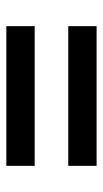

<svg xmlns="http://www.w3.org/2000/svg" viewBox="119 -551 322 600"><g transform="rotate(-90 280.0 -251.0)"><path d="M61.7 -303.6V-392.2H498.3V-303.6ZM61.7 -110.1V-198.7H498.3V-110.1Z"/></g></svg>

Font: Titillium Web SemiBold
Style: Regular
Weight: 600
Designer: Mohamed Gaber, Accademia di Belle Arti di Urbino
Foundry: Kief Type Foundry, Accademia di Belle Arti di Urbino
Version: Version 3.000; ttfautohint (v1.8.4)